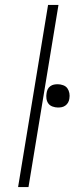

<svg xmlns="http://www.w3.org/2000/svg" viewBox="-20 -755 340 775"><path d="M53 0 174 -735H216L95 0ZM214 -321Q203 -321 192 -325Q181 -329 175 -337.5Q169 -346 167.5 -357Q166 -368 168 -379Q169 -387 172.5 -394.5Q176 -402 183 -407Q190 -412 197.5 -413.5Q205 -415 213 -415Q224 -415 235 -411Q246 -407 252 -398.5Q258 -390 260 -379Q262 -368 260 -357Q259 -349 255 -341.5Q251 -334 244 -329Q237 -324 229.5 -322.5Q222 -321 214 -321Z"/></svg>

Font: Iosevka Aile XLt Obl
Style: Regular
Weight: 200
Italic angle: -9°
Designer: Belleve Invis
Foundry: Belleve Invis
Version: Version 31.1.0; ttfautohint (v1.8.4)